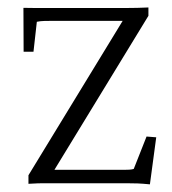

<svg xmlns="http://www.w3.org/2000/svg" viewBox="-20 -481 452 504"><path d="M373.5 2.9Q354 1 341.3 0.5Q328.6 0 311.5 0H106.9Q92.3 0 80.6 0.2Q68.8 0.5 54.7 1.5V-21L315.4 -448.2L318.8 -426.3H122.1Q107.9 -426.3 96.9 -426Q85.9 -425.8 76.7 -423.8L67.9 -345.2H42L41.5 -460.4Q58.6 -460 72.3 -460Q85.9 -460 101.1 -460H311Q340.3 -460 369.6 -461.4V-439.5L107.9 -10.7V-35.2H305.2Q312.5 -35.2 319.6 -35.6Q326.7 -36.1 331.1 -37.6L364.7 -122.6L390.1 -120.6Z"/></svg>

Font: Lateef ExtraLight
Style: Regular
Weight: 200
Designer: SIL International
Foundry: SIL International
Version: Version 4.200